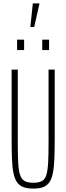

<svg xmlns="http://www.w3.org/2000/svg" viewBox="-20 -1095 388 1123"><path d="M175 8Q140 8 117 -0.5Q94 -9 80 -28.5Q66 -48 59 -81.5Q52 -115 50 -165.5Q48 -216 48 -286V-688H84V-256Q84 -187 86.5 -142Q89 -97 97.5 -71.5Q106 -46 124.5 -36Q143 -26 175 -26Q207 -26 225 -36Q243 -46 251 -71.5Q259 -97 261.5 -142Q264 -187 264 -256V-688H300V-286Q300 -216 298 -165.5Q296 -115 289 -81.5Q282 -48 268.5 -28.5Q255 -9 232.5 -0.5Q210 8 175 8ZM80 -802V-863H121V-802ZM227 -802V-863H267V-802ZM158 -937V-942L172 -1075H210V-1070L180 -937Z"/></svg>

Font: Saira UltraCondensed Thin
Style: Regular
Weight: 250
Width: 1
Designer: Hector Gatti with collaboration of the Omnibus-Type team
Foundry: Omnibus-Type
Version: Version 1.101